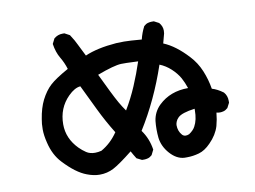

<svg xmlns="http://www.w3.org/2000/svg" viewBox="-72 -728 1145 863"><g transform="rotate(-10 500.0 -296.5)"><path d="M667 -410.2Q615.2 -256.8 536.1 -130.9Q565.4 -90.8 573.2 -39.1L561.5 -15.6Q551.8 -6.8 542.5 -4.4Q533.2 -2 527.3 -2Q521.5 -2 515.6 -2L492.2 -13.7Q480.5 -32.2 471.7 -48.8Q410.2 0 380.9 15.1Q351.6 30.3 317.4 30.3Q290 30.3 259.8 18.6Q211.9 1 157.2 -57.6Q122.1 -94.7 108.4 -152.3Q99.6 -187.5 99.6 -214.4Q99.6 -241.2 103.5 -260.7Q111.3 -310.5 128.9 -345.7Q148.4 -383.8 173.3 -406.7Q198.2 -429.7 257.8 -462.9Q249 -492.2 232.9 -519Q216.8 -545.9 210.9 -585L222.7 -608.4Q240.2 -623 261.7 -623Q264.6 -623 270.5 -623L293.9 -610.4Q312.5 -582 321.3 -562.5Q335.9 -532.2 348.6 -507.8Q404.3 -532.2 492.2 -539.1Q502.9 -540 527.8 -540Q552.7 -540 608.4 -535.2Q615.2 -564.5 629.9 -592.8Q639.6 -601.6 648.9 -604Q658.2 -606.4 664.1 -606.4Q669.9 -606.4 675.8 -606.4L698.2 -594.7Q712.9 -578.1 712.9 -557.6Q712.9 -550.8 711.9 -544.9L700.2 -501Q754.9 -478.5 809.6 -418.9Q838.9 -387.7 856 -346.7Q873 -305.7 879.9 -262.7Q904.3 -255.9 930.7 -236.3Q945.3 -219.7 945.3 -196.3Q945.3 -193.4 945.3 -187.5L933.6 -165Q923.8 -156.2 914.6 -153.8Q905.3 -151.4 899.4 -151.4Q889.6 -151.4 887.7 -152.3L881.8 -153.3Q878.9 -122.1 871.1 -93.8Q859.4 -54.7 826.2 -21.5Q799.8 5.9 772 13.7Q744.1 21.5 717.8 21.5Q711.9 21.5 705.1 21.5Q669.9 19.5 640.1 -13.7Q610.4 -46.9 605.5 -86.9Q603.5 -106.4 603.5 -126Q603.5 -145.5 605.5 -164.1Q611.3 -205.1 640.6 -233.4Q693.4 -284.2 775.4 -284.2Q766.6 -310.5 754.9 -332Q741.2 -356.4 717.8 -377.9Q694.3 -399.4 667 -410.2ZM194.3 -220.7Q194.3 -156.2 243.2 -106.4Q257.8 -91.8 273.9 -81.1Q290 -70.3 313.5 -70.3Q327.1 -70.3 342.8 -74.2Q387.7 -99.6 418.9 -145.5Q383.8 -202.1 355.5 -260.7L299.8 -376Q273.4 -374 244.1 -344.7Q194.3 -294.9 194.3 -220.7ZM710.9 -162.1Q702.1 -153.3 698.7 -144Q695.3 -134.8 695.3 -128.9Q695.3 -101.6 711.9 -83Q723.6 -70.3 744.1 -79.1Q764.6 -92.8 772.5 -108.4Q788.1 -136.7 788.1 -180.7Q788.1 -183.6 788.1 -187.5Q728.5 -179.7 710.9 -162.1ZM575.2 -441.4Q539.1 -443.4 522 -443.4Q504.9 -443.4 498 -443.4Q465.8 -442.4 387.7 -413.1Q410.2 -366.2 427.2 -331.5Q444.3 -296.9 456.5 -275.4Q468.8 -253.9 483.4 -233.4Q512.7 -282.2 535.2 -335Q557.6 -387.7 575.2 -441.4Z"/></g></svg>

Font: JasonHandwriting2
Style: SemiBold
Weight: 600
Version: Version 1.04.7